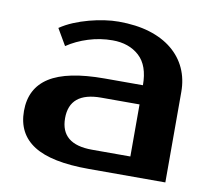

<svg xmlns="http://www.w3.org/2000/svg" viewBox="-65 -615 775 690"><g transform="rotate(10 322.5 -270.0)"><path d="M185 -165Q185 -70 300 -70H440V-260H300Q185 -260 185 -165ZM440 -330Q440 -402 402.5 -436Q365 -470 305 -470Q260 -470 217 -456.5Q174 -443 140 -420L105 -480Q127 -495 153.5 -506Q180 -517 208 -524.5Q236 -532 263.5 -536Q291 -540 315 -540Q379 -540 428 -525Q477 -510 511 -482Q545 -454 562.5 -415.5Q580 -377 580 -330V0H300Q164 0 99.5 -41Q35 -82 35 -165Q35 -248 99.5 -289Q164 -330 300 -330Z"/></g></svg>

Font: Prosto One
Style: Regular
Weight: 400
Designer: Pavel Emelyanov and Jovanny lemonad
Foundry: Pavel Emelyanov and Jovanny Lemonad
Version: Version 1.001